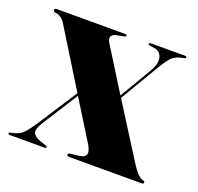

<svg xmlns="http://www.w3.org/2000/svg" viewBox="-87 -538 651 632"><g transform="rotate(20 238.5 -222.0)"><path d="M210 -399.5 304.5 -248 371.5 -361.5Q388 -390.5 382 -410.2Q376 -430 357 -432.5L339 -435.5Q334 -436 334 -439.5Q334 -443.5 340 -443.5H460Q465.5 -443.5 465.5 -439.5Q465.5 -436 458.5 -435Q427.5 -429.5 413.8 -412.5Q400 -395.5 380.5 -361.5L309 -241L425 -57.5Q453.5 -12 471.5 -10.5Q476 -10 476 -5Q476 0 468.5 0H216Q207 0 207 -6Q207 -10.5 214 -11L249 -15.5Q264 -17.5 268.2 -28.2Q272.5 -39 259.5 -60.5L173.5 -199L93.5 -73Q78 -48 82.5 -36Q87 -24 107 -17L127.5 -10Q134.5 -7.5 134.5 -5Q134.5 -1 129 -1H7Q1 -1 1 -4.5Q1 -8.5 8 -9.5Q36 -14 50.2 -29.5Q64.5 -45 84.5 -76L169 -206.5L46 -405.5Q38.5 -418 29.2 -424Q20 -430 12 -430.5Q3 -431 3 -438Q3 -443.5 10.5 -443.5H250Q256 -443.5 256 -439Q256 -436 250.5 -435L222.5 -429.5Q212 -427.5 207.5 -419.5Q203 -411.5 210 -399.5Z"/></g></svg>

Font: Fraunces 144pt
Style: Bold
Weight: 700
Version: Version 1.000;[b76b70a41]